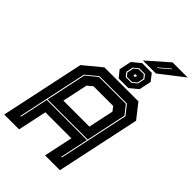

<svg xmlns="http://www.w3.org/2000/svg" viewBox="-314 -1169 1290 1290"><g transform="rotate(45 331.0 -524.0)"><path d="M-17 0 110 -597 235 -700H558L639 -597L512 0H371L415 -206H168L124 0ZM66.5 -70H73L116 -271.5H497L454.5 -70H461L567 -568L514 -635H253.5L172 -568ZM198 -347H445L483.5 -528L459.5 -558.5H273.5L236.5 -528ZM117.5 -278 178.5 -566 255 -628.5H510L559.5 -566L498.5 -278ZM355 -715 316 -763.5 334.5 -850.5 394 -899.5H485.5L524 -850.5L505.5 -763.5L446.5 -715ZM382.5 -755H436.5L471 -783L481.5 -833L459 -861.5H405L370.5 -833L360 -783ZM386.5 -762 368 -785.5 377.5 -831 406 -854.5H455L474 -831L464.5 -785.5L435.5 -762ZM414 -798.5H422.5L428 -803.5L430 -811L426.5 -815.5H418L412.5 -811L410.5 -803.5ZM385 -915.5 535 -1047.5H678.5L508.5 -915.5ZM484.5 -949.5H491.5L565.5 -1012.5H558Z"/></g></svg>

Font: Tourney ExtraBold
Style: Italic
Weight: 800
Italic angle: -12°
Version: Version 1.015